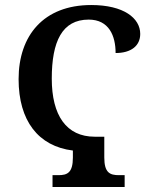

<svg xmlns="http://www.w3.org/2000/svg" viewBox="-20 -744 607 764"><path d="M189 0H476V-47H453C417 -47 395 -57 395 -117V-200H357C244 -200 186 -285 186 -431C186 -579 227 -666 333 -666C414 -666 440 -601 440 -533C502 -533 538 -562 538 -609C538 -672 472 -724 343 -724C154 -724 54 -603 54 -429C54 -264 132 -162 270 -145V-117C270 -57 248 -47 213 -47H189Z"/></svg>

Font: Noto Serif Condensed Semi
Style: Regular
Weight: 600
Width: 3
Designer: Monotype Design Team
Foundry: Monotype Imaging Inc.
Version: Version 1.002